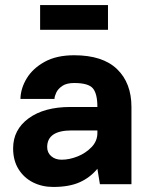

<svg xmlns="http://www.w3.org/2000/svg" viewBox="-20 -730 593 761"><path d="M139 -710H408V-612H139ZM191 11Q147 11 111 -7Q75 -25 53.5 -59.5Q32 -94 32 -142Q32 -216 93.5 -261Q155 -306 259 -306H366Q366 -359 348 -380Q330 -401 274 -401Q244 -401 227 -389.5Q210 -378 203 -363Q196 -348 196 -338H61Q62 -380 86 -419.5Q110 -459 157 -485Q204 -511 274 -511Q387 -511 444 -456Q501 -401 501 -306V0H376L366 -61Q337 -26 295.5 -7.5Q254 11 191 11ZM224 -97Q255 -97 287.5 -110Q320 -123 343 -147Q366 -171 366 -203V-213H264Q167 -213 167 -147Q167 -125 183 -111Q199 -97 224 -97Z"/></svg>

Font: Haskoy ExtraBold
Style: Regular
Weight: 800
Designer: Ertekin Erdin
Foundry: Ertekin Erdin
Version: Version 2.000; ttfautohint (v1.8.4.7-5d5b)